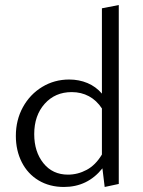

<svg xmlns="http://www.w3.org/2000/svg" viewBox="-20 -737 570 763"><path d="M43 -197Q43 -260 71 -311Q99 -362 147.5 -391.5Q196 -421 255 -421Q294 -421 327.5 -407Q361 -393 385 -365V-704L452 -717V-6L396 6L387 -68Q328 6 234 6Q177 6 133.5 -20Q90 -46 66.5 -92.5Q43 -139 43 -197ZM250 -43Q289 -43 324.5 -62Q360 -81 385 -123V-306Q364 -338 333.5 -354.5Q303 -371 265 -371Q199 -371 157.5 -324.5Q116 -278 116 -204Q116 -134 152.5 -88.5Q189 -43 250 -43Z"/></svg>

Font: QiushuiShotai Bright
Style: Regular
Weight: 400
Designer: Christian Thalmann (Catharsis Fonts)
Version: Version 1.250;